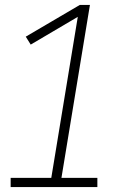

<svg xmlns="http://www.w3.org/2000/svg" viewBox="-20 -755 540 775"><path d="M23 0V-37H187L294 -687L104 -575L84 -607L302 -735H343L228 -37H373V0Z"/></svg>

Font: Iosevka SS18 Extralight
Style: Italic
Weight: 200
Italic angle: -9°
Monospace: yes
Designer: Belleve Invis
Foundry: Belleve Invis
Version: Version 25.1.1; ttfautohint (v1.8.4)